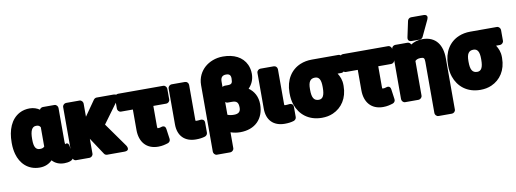

<svg xmlns="http://www.w3.org/2000/svg" viewBox="-78 -1288 5362 1995"><g transform="rotate(-10 2603.5 -290.0)"><path d="M243 -576C205 -576 168 -568 136 -551C40 -500 -2 -389 -2 -260V-250C-2 -209 3 -171 13 -135C40 -37 115 48 242 48C299 48 342 27 374 -5C404 29 447 48 500 48C537 48 603 39 598 -6L586 -112C579 -171 542 -145 542 -145C541 -150 540 -160 540 -171V-528C540 -544 526 -566 503 -566H381C368 -566 353 -557 347 -544C321 -562 285 -576 243 -576ZM324 -363V-171C324 -167 325 -165 325 -161C316 -149 305 -142 277 -142C233 -142 214 -174 214 -250V-260C214 -343 234 -386 278 -386C305 -386 313 -379 324 -363Z M805 -156 922 21C928 31 940 38 953 38H1134C1207 38 1165 -22 1165 -22L986 -274L1156 -506C1200 -565 1126 -566 1126 -566H948C937 -566 924 -559 917 -549L805 -389V-528C805 -544 791 -566 768 -566H626C610 -566 589 -551 589 -528V0C589 16 603 38 626 38H768C784 38 805 23 805 0Z M1492 48C1535 48 1566 39 1595 30C1611 25 1624 8 1621 -11L1606 -118C1600 -160 1567 -151 1557 -148C1541 -143 1541 -142 1521 -142C1519 -142 1518 -143 1516 -143C1515 -146 1514 -151 1514 -160V-378H1651C1667 -378 1688 -392 1688 -415V-528C1688 -544 1674 -566 1651 -566H1173C1157 -566 1136 -551 1136 -528V-415C1136 -399 1150 -378 1173 -378H1298V-162C1298 -38 1365 48 1492 48Z M1918 -165V-528C1918 -549 1901 -566 1881 -566H1739C1723 -566 1702 -551 1702 -528V-150C1702 -30 1771 42 1891 42C1928 42 1958 38 1987 29C2001 24 2014 10 2014 -7V-114C2014 -146 1988 -153 1972 -151L1953 -149C1945 -148 1942 -148 1935 -148C1917 -148 1918 -147 1918 -165Z M2610 -202C2610 -283 2575 -344 2520 -382C2555 -417 2580 -467 2580 -528C2580 -564 2573 -597 2560 -626C2519 -715 2428 -758 2314 -758C2234 -758 2168 -729 2122 -689C2076 -648 2040 -586 2040 -504V198C2040 214 2054 236 2077 236H2218C2234 236 2256 221 2256 198V31C2285 41 2320 48 2356 48C2514 48 2610 -49 2610 -202ZM2256 -447V-504C2256 -548 2276 -568 2314 -568C2349 -568 2364 -553 2364 -518C2364 -468 2354 -456 2312 -456H2280C2276 -456 2263 -453 2256 -447ZM2256 -288C2263 -282 2271 -278 2280 -278H2327C2376 -278 2394 -259 2394 -204C2394 -162 2372 -142 2324 -142C2296 -142 2274 -146 2256 -154Z M2855 -165V-528C2855 -549 2838 -566 2818 -566H2676C2660 -566 2639 -551 2639 -528V-150C2639 -30 2708 42 2828 42C2865 42 2895 38 2924 29C2938 24 2951 10 2951 -7V-114C2951 -146 2925 -153 2909 -151L2890 -149C2882 -148 2879 -148 2872 -148C2854 -148 2855 -147 2855 -165Z M3458 -376H3499C3515 -376 3537 -391 3537 -414V-528C3537 -544 3522 -566 3499 -566H3218C3174 -566 3133 -558 3097 -543C2995 -501 2931 -402 2931 -269V-259C2931 -217 2936 -178 2949 -140C2986 -32 3078 48 3219 48C3262 48 3301 41 3337 25C3433 -17 3497 -110 3497 -239V-249C3497 -303 3480 -341 3458 -376ZM3218 -376C3262 -376 3281 -343 3281 -269V-259C3281 -179 3262 -142 3219 -142C3167 -142 3147 -178 3147 -259V-269C3147 -344 3169 -376 3218 -376Z M3865 48C3908 48 3939 39 3968 30C3984 25 3997 8 3994 -11L3979 -118C3973 -160 3940 -151 3930 -148C3914 -143 3914 -142 3894 -142C3892 -142 3891 -143 3889 -143C3888 -146 3887 -151 3887 -160V-378H4024C4040 -378 4061 -392 4061 -415V-528C4061 -544 4047 -566 4024 -566H3546C3530 -566 3509 -551 3509 -528V-415C3509 -399 3523 -378 3546 -378H3671V-162C3671 -38 3738 48 3865 48Z M4335 -386C4368 -386 4377 -379 4377 -338V203C4377 219 4392 240 4415 240H4556C4572 240 4593 226 4593 203V-338C4593 -474 4532 -576 4386 -576C4339 -576 4297 -562 4264 -541C4259 -554 4245 -566 4229 -566H4098C4082 -566 4061 -551 4061 -528V0C4061 16 4075 38 4098 38H4239C4255 38 4277 23 4277 0V-365C4290 -378 4307 -386 4335 -386ZM4311 -820C4294 -820 4278 -807 4274 -790L4238 -621C4229 -579 4265 -576 4275 -576H4359C4373 -576 4387 -584 4393 -597L4473 -766C4501 -825 4439 -820 4439 -820Z M5130 -376H5171C5187 -376 5209 -391 5209 -414V-528C5209 -544 5194 -566 5171 -566H4890C4846 -566 4805 -558 4769 -543C4667 -501 4603 -402 4603 -269V-259C4603 -217 4608 -178 4621 -140C4658 -32 4750 48 4891 48C4934 48 4973 41 5009 25C5105 -17 5169 -110 5169 -239V-249C5169 -303 5152 -341 5130 -376ZM4890 -376C4934 -376 4953 -343 4953 -269V-259C4953 -179 4934 -142 4891 -142C4839 -142 4819 -178 4819 -259V-269C4819 -344 4841 -376 4890 -376Z"/></g></svg>

Font: Asimov Print
Style: E
Weight: 500
Designer: Google
Version: Version 2.000980; 2014